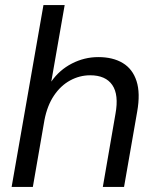

<svg xmlns="http://www.w3.org/2000/svg" viewBox="-20 -740 615 760"><path d="M26 0 152 -720H236L183 -417Q215 -463 264.5 -488.5Q314 -514 369 -514Q427 -514 466 -490.5Q505 -467 520.5 -419Q536 -371 523 -298L471 0H387L437 -289Q451 -365 424.5 -403.5Q398 -442 337 -442Q295 -442 257.5 -421.5Q220 -401 193.5 -361.5Q167 -322 156 -265L110 0Z"/></svg>

Font: DM Sans 16pt
Style: Italic
Weight: 400
Italic angle: -10°
Version: Version 4.004;gftools[0.9.30]